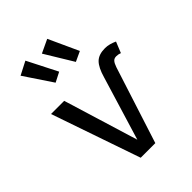

<svg xmlns="http://www.w3.org/2000/svg" viewBox="-243 -981 1100 1100"><g transform="rotate(-45 307.5 -430.5)"><path d="M238.5 0 52.3 -540.5H159L297.9 -86.7L415.9 -474.4Q433.3 -535.9 459.7 -562.3Q486.2 -588.7 536.9 -588.7Q555.9 -588.7 573.8 -583.8Q591.8 -579 609.2 -570.8L582.1 -504.1Q566.7 -510.3 550.3 -510.3Q533.8 -510.3 524.4 -500Q514.9 -489.7 506.7 -465.6L356.9 0ZM424.6 -679 341.5 -860.5 260 -822.1 364.1 -650.8ZM256.9 -679 164.6 -860.5 84.1 -819 197.9 -648.7Z"/></g></svg>

Font: Fira Code Retina
Style: Regular
Weight: 450
Monospace: yes
Designer: Carrois Corporate, Edenspiekermann AG, Nikita Prokopov
Foundry: Carrois Corporate, Edenspiekermann AG, Nikita Prokopov
Version: Version 6.002